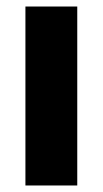

<svg xmlns="http://www.w3.org/2000/svg" viewBox="-20 -569 315 589"><path d="M217 0H58V-549H217Z"/></svg>

Font: Noto Sans Display SemiCondensed Extra
Style: Regular
Weight: 800
Width: 4
Designer: Monotype Design Team
Foundry: Monotype Imaging Inc.
Version: Version 1.900